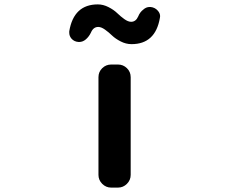

<svg xmlns="http://www.w3.org/2000/svg" viewBox="-20 -853 1040 873"><path d="M485.4 0Q461.9 0 444.8 -17.1Q427.7 -34.2 427.7 -57.6V-502Q427.7 -526.4 444.8 -543Q461.9 -559.6 485.4 -559.6H516.6Q540 -559.6 557.1 -543Q574.2 -526.4 574.2 -502V-57.6Q574.2 -34.2 557.1 -17.1Q540 0 516.6 0ZM578.1 -652.3Q552.7 -652.3 528.8 -664.6Q504.9 -676.8 489.7 -691.4Q474.6 -706.1 457.5 -718.3Q440.4 -730.5 426.8 -730.5Q404.3 -730.5 393.6 -705.1Q384.8 -686.5 370.1 -673.8Q356.4 -662.1 339.8 -662.1Q338.9 -662.1 337.9 -662.1Q317.4 -663.1 304.7 -677.7Q294.9 -689.5 294.9 -704.1Q294.9 -708 294.9 -710.9Q315.4 -833 424.8 -833Q449.2 -833 473.1 -820.8Q497.1 -808.6 512.7 -793.5Q528.3 -778.3 545.4 -766.1Q562.5 -753.9 576.2 -753.9Q597.7 -753.9 608.4 -778.3Q616.2 -797.9 631.8 -809.6Q644.5 -821.3 661.1 -821.3Q663.1 -821.3 664.1 -821.3Q684.6 -819.3 697.3 -804.7Q708 -793 708 -779.3Q708 -775.4 707 -771.5Q686.5 -652.3 578.1 -652.3Z"/></svg>

Font: Gen Jyuu Gothic Monospace Bold
Style: Bold
Weight: 700
Designer: [Source Han Sans]
Ryoko NISHIZUKA  (kana & ideographs); Paul D. Hunt (Latin, Greek & Cyrillic); Wenlong ZHANG  (bopomofo
Version: Version 1.002.20150607